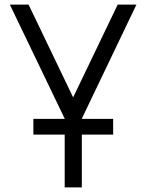

<svg xmlns="http://www.w3.org/2000/svg" viewBox="-20 -820 640 840"><path d="M126 -231V-300H475V-231ZM263 0V-301L23 -800H105L300 -394L495 -800H577L338 -301V0Z"/></svg>

Font: Victor Mono
Style: Regular
Weight: 400
Monospace: yes
Designer: Rune Bjørnerås
Version: Version 1.561;gftools[0.9.30]